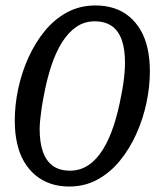

<svg xmlns="http://www.w3.org/2000/svg" viewBox="-20 -671 600 702"><path d="M233 11Q196 11 165 0.5Q134 -10 109.5 -30.5Q85 -51 68 -80Q51 -109 42.5 -147Q34 -185 34 -230Q34 -287 46.5 -346Q59 -405 83.5 -459.5Q108 -514 143.5 -557.5Q179 -601 225.5 -626Q272 -651 329 -651Q366 -651 397 -641Q428 -631 452.5 -610.5Q477 -590 494 -561Q511 -532 519.5 -494Q528 -456 528 -410Q528 -354 515.5 -295Q503 -236 478.5 -181.5Q454 -127 418.5 -83.5Q383 -40 336.5 -14.5Q290 11 233 11ZM236 -47Q273 -47 303 -67Q333 -87 356 -124Q379 -161 395.5 -211Q412 -261 423 -321Q428 -345 431 -366.5Q434 -388 435.5 -407Q437 -426 437 -442Q437 -492 425 -525.5Q413 -559 388.5 -576Q364 -593 326 -593Q289 -593 259.5 -573Q230 -553 207 -516.5Q184 -480 167.5 -430Q151 -380 140 -320Q135 -295 132 -273.5Q129 -252 127 -233.5Q125 -215 125 -198Q125 -150 137 -116Q149 -82 173.5 -64.5Q198 -47 236 -47Z"/></svg>

Font: Roboto Serif
Style: Italic
Weight: 400
Italic angle: -10°
Designer: Greg Gazdowicz
Foundry: Commercial Type
Version: Version 1.008